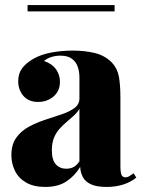

<svg xmlns="http://www.w3.org/2000/svg" viewBox="-20 -732 564 759"><path d="M159 7Q113 7 83 -10.5Q53 -28 39 -57Q25 -86 25 -119Q25 -161 44.5 -188Q64 -215 95 -231.5Q126 -248 160 -259Q194 -270 225 -280.5Q256 -291 275 -305.5Q294 -320 294 -343V-426Q294 -448 287.5 -467.5Q281 -487 264.5 -499.5Q248 -512 219 -512Q201 -512 184 -507Q167 -502 154 -491Q186 -480 201.5 -458Q217 -436 217 -409Q217 -372 191.5 -350.5Q166 -329 131 -329Q93 -329 72.5 -353Q52 -377 52 -411Q52 -441 67 -461.5Q82 -482 111 -499Q140 -516 181 -524Q222 -532 268 -532Q315 -532 354.5 -522.5Q394 -513 422 -485Q444 -462 450 -429Q456 -396 456 -345V-75Q456 -50 460.5 -40.5Q465 -31 475 -31Q484 -31 492 -36Q500 -41 508 -47L519 -30Q497 -12 467 -2.5Q437 7 402 7Q362 7 339.5 -3.5Q317 -14 307.5 -32Q298 -50 297 -72Q275 -36 242 -14.5Q209 7 159 7ZM242 -65Q258 -65 270.5 -71.5Q283 -78 294 -94V-302Q286 -288 272.5 -275.5Q259 -263 244 -250.5Q229 -238 215.5 -223Q202 -208 193.5 -187.5Q185 -167 185 -138Q185 -99 201 -82Q217 -65 242 -65ZM433 -712V-687H89V-712Z"/></svg>

Font: Playfair Display ExtraBold
Style: Regular
Weight: 800
Designer: Claus Eggers Sørensen
Foundry: Claus Eggers Sørensen
Version: Version 1.203